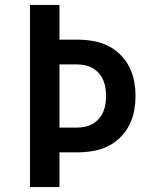

<svg xmlns="http://www.w3.org/2000/svg" viewBox="-20 -755 640 775"><path d="M101 0V-735H220V-595H291Q322 -595 353 -590Q384 -585 412 -572Q440 -559 463 -537Q486 -515 500.5 -487.5Q515 -460 521 -429.5Q527 -399 527 -368Q527 -336 521 -305.5Q515 -275 500.5 -247.5Q486 -220 463 -198Q440 -176 412 -163Q384 -150 353 -145Q322 -140 291 -140H220V0ZM291 -240Q307 -240 323.5 -243.5Q340 -247 354 -255Q368 -263 379 -275.5Q390 -288 396.5 -303Q403 -318 405.5 -334.5Q408 -351 408 -368Q408 -384 405.5 -400.5Q403 -417 396.5 -432Q390 -447 379 -459.5Q368 -472 354 -480Q340 -488 323.5 -491.5Q307 -495 291 -495H220V-240Z"/></svg>

Font: Iosevka Custom Extended
Style: Bold
Weight: 700
Width: 7
Monospace: yes
Designer: Belleve Invis
Foundry: Belleve Invis
Version: Version 11.2.4; ttfautohint (v1.8.4)